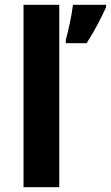

<svg xmlns="http://www.w3.org/2000/svg" viewBox="-20 -780 462 800"><path d="M227 0V-760H78V0ZM422 -750V-760H284C279 -717 265 -652 254 -613V-600H341C375 -653 402 -706 422 -750Z"/></svg>

Font: Noto Sans Malayalam
Style: Bold
Weight: 700
Designer: Jelle Bosma - Monotype Design Team
Foundry: Monotype Imaging Inc.
Version: Version 2.104